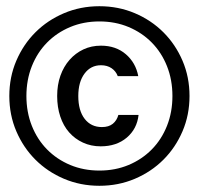

<svg xmlns="http://www.w3.org/2000/svg" viewBox="-20 -659 640 618"><path d="M300 -61Q361 -61 414 -83.5Q467 -106 506 -145Q545 -184 567.5 -236.5Q590 -289 590 -350Q590 -411 567.5 -463.5Q545 -516 506 -555Q467 -594 414 -616.5Q361 -639 300 -639Q239 -639 186 -616.5Q133 -594 94 -555Q55 -516 32.5 -463.5Q10 -411 10 -350Q10 -289 32.5 -236.5Q55 -184 94 -145Q133 -106 186 -83.5Q239 -61 300 -61ZM300 -110Q249 -110 206 -128Q163 -146 131.5 -178Q100 -210 82.5 -254Q65 -298 65 -350Q65 -402 82.5 -446Q100 -490 131.5 -522Q163 -554 206 -572Q249 -590 300 -590Q351 -590 394 -572Q437 -554 468.5 -522Q500 -490 517.5 -446Q535 -402 535 -350Q535 -298 517.5 -254Q500 -210 468.5 -178Q437 -146 394 -128Q351 -110 300 -110ZM361 -289Q356 -271 343 -260.5Q330 -250 308 -250Q273 -250 252.5 -276.5Q232 -303 232 -350Q232 -395 252 -422Q272 -449 305 -449Q325 -449 339 -439.5Q353 -430 359 -414H425Q417 -457 385 -484.5Q353 -512 305 -512Q274 -512 248.5 -500Q223 -488 204 -466.5Q185 -445 174.5 -415.5Q164 -386 164 -350Q164 -314 174 -284Q184 -254 202.5 -233Q221 -212 247 -200Q273 -188 304 -188Q355 -188 388 -216Q421 -244 426 -289Z"/></svg>

Font: CommitMonoV143 ExtLt
Style: Regular
Weight: 200
Monospace: yes
Designer: Eigil Nikolajsen
Foundry: Eigil Nikolajsen
Version: Version 1.143